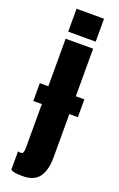

<svg xmlns="http://www.w3.org/2000/svg" viewBox="-196 -972 711 1147"><g transform="rotate(20 160.0 -398.0)"><path d="M76.7 -777.3V-922.9H251.5V-777.3ZM113.8 127Q58.1 127 39.6 114.3V-2.9Q48.3 -0.5 55.7 -0.5Q69.8 -0.5 73.2 -10.3Q76.7 -20 76.7 -35.2V-316.9H22.5V-430.2H76.7V-732.4H251.5V-430.2H305.7V-316.9H251.5V-40Q251.5 38.1 220.5 82.5Q189.5 127 113.8 127Z"/></g></svg>

Font: webenart
Style: Regular
Weight: 400
Designer: Vernon Adams
Foundry: Vernon Adams
Version: Version 2.116; ttfautohint (v1.8.3)